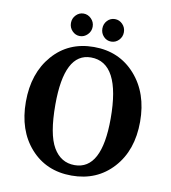

<svg xmlns="http://www.w3.org/2000/svg" viewBox="-89 -978 870 975"><g transform="rotate(10 346.0 -490.5)"><path d="M491 -399Q491 -688 339 -688Q202 -688 202 -421Q202 -268 241 -201.5Q280 -135 351 -135Q491 -135 491 -399ZM558.5 -171Q476 -80 345 -80Q214 -80 133 -171Q52 -262 52 -409.5Q52 -557 133 -650Q214 -743 345 -743Q476 -743 558.5 -650Q641 -557 641 -409.5Q641 -262 558.5 -171ZM464.5 -884Q481 -867 481 -843Q481 -819 464.5 -802Q448 -785 425 -785Q402 -785 386 -802Q370 -819 370 -843Q370 -867 386 -884Q402 -901 425 -901Q448 -901 464.5 -884ZM303 -884Q320 -867 320 -843Q320 -819 303 -802Q286 -785 263.5 -785Q241 -785 224.5 -802Q208 -819 208 -843Q208 -867 224.5 -884Q241 -901 263.5 -901Q286 -901 303 -884Z"/></g></svg>

Font: Halant SemiBold
Style: Regular
Weight: 600
Designer: Hitesh Malaviya (Devanagari), Satya Rajpurohit (Latin)
Foundry: Indian Type Foundry
Version: Version 1.101;PS 1.0;hotconv 1.0.78;makeotf.lib2.5.61930; tt